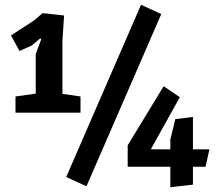

<svg xmlns="http://www.w3.org/2000/svg" viewBox="-20 -777 931 806"><path d="M695 -150V-191L716 -277L790 -286V-150H859L843 -77H790V-2L695 9V-77H516V-167L667 -415L735 -369L613 -150ZM657 -718 343 5 258 -34 572 -757ZM318 -304H45V-372L130 -384V-550L153 -612L149 -616L113 -586L62 -563L26 -628L124 -692L159 -722L249 -712L242 -603V-383L318 -372Z"/></svg>

Font: Magra
Style: Bold
Weight: 600
Designer: Viviana Monsalve
Foundry: Viviana Monsalve
Version: Version 1.001